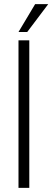

<svg xmlns="http://www.w3.org/2000/svg" viewBox="-20 -904 252 924"><path d="M69 0V-710H121V0ZM111 -750H69L149 -884H212Z"/></svg>

Font: Mukta Vaani ExtraLight
Style: Regular
Weight: 275
Designer: Noopur Datye, Girish Dalvi, Yashodeep Gholap, Pallavi Karambelkar
Foundry: Ek Type
Version: Version 2.538;PS 1.000;hotconv 16.6.51;makeotf.lib2.5.65220;